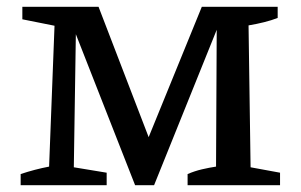

<svg xmlns="http://www.w3.org/2000/svg" viewBox="-20 -547 888 567"><path d="M720 -53 807 -37V0H534V-33Q555 -42 576.5 -47Q598 -52 618 -55L620 -459L435 0H379L204 -446L198 -53L295 -37V0H41V-33Q83 -47 125 -55L141 -471L46 -490V-527H271L419 -142L576 -527H800V-494Q782 -487 760 -481.5Q738 -476 714 -472Z"/></svg>

Font: Piazzolla SC Medium
Style: Regular
Weight: 500
Designer: Juan Pablo del Peral
Foundry: Huerta Tipografica
Version: Version 1.330